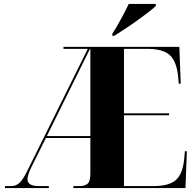

<svg xmlns="http://www.w3.org/2000/svg" viewBox="-20 -951 991 971"><path d="M5 0V-10H36Q62 -10 80 -27.5Q98 -45 119 -89L424 -704H301V-714H887L894 -528H884L881 -563Q873 -641 838.5 -672.5Q804 -704 724 -704H607V-378H835V-368H607V-10H756Q836 -10 870.5 -41.5Q905 -73 912 -151L915 -186H925L918 0H351V-10H383Q409 -10 423 -22Q437 -34 437 -73V-253H212L137 -102Q119 -65 119 -44Q119 -10 177 -10H227V0ZM217 -263H437V-704H435ZM548 -780Q568 -811 591.5 -854Q615 -897 631 -931H768V-921Q755 -908 729.5 -888.5Q704 -869 673.5 -847Q643 -825 612 -805Q581 -785 558 -770H548Z"/></svg>

Font: Noto Serif Display SemiCondensed ExtraBold
Style: Regular
Weight: 800
Width: 4
Designer: Monotype Design Team
Foundry: Monotype Imaging Inc.
Version: Version 2.009